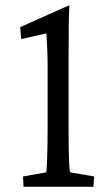

<svg xmlns="http://www.w3.org/2000/svg" viewBox="-20 -722 430 742"><path d="M245 -226V-490C245 -599 246 -659 248 -702L58 -617L62 -571L159 -593C162 -554 164 -511 164 -471V-226C164 -132 161 -70 159 -56L69 -40L71 0H341L344 -40L251 -56C248 -64 245 -109 245 -226Z"/></svg>

Font: TPK Tissa Web Quiz
Style: Regular
Weight: 400
Designer: Jacques Le Bailly, Suppakit Chalermlarp | Katatrad Co.,Ltd.
Foundry: Jacques Le Bailly, Cadson Demak Co.,Ltd.
Version: Version 5.000;Glyphs 3.1.2 (3151)